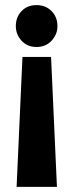

<svg xmlns="http://www.w3.org/2000/svg" viewBox="-20 -552 286 752"><path d="M123 -532Q159 -532 182 -508.5Q205 -485 205 -450Q205 -417 182 -392.5Q159 -368 123 -368Q87 -368 64.5 -392.5Q42 -417 42 -450Q42 -485 64.5 -508.5Q87 -532 123 -532ZM203 180H45L68 -329H180Z"/></svg>

Font: Phudu SemiBold
Style: Regular
Weight: 600
Version: Version 1.005;gftools[0.9.23]